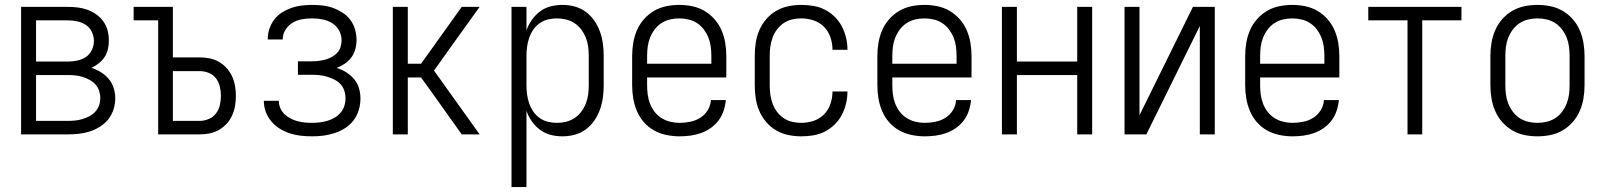

<svg xmlns="http://www.w3.org/2000/svg" viewBox="-20 -548 6540 783"><path d="M66 0V-520H257Q277 -520 297.5 -517.5Q318 -515 337 -508Q356 -501 373 -489Q390 -477 402 -460Q414 -443 419 -423Q424 -403 424 -382Q424 -365 420 -347.5Q416 -330 406.5 -315.5Q397 -301 383 -290Q369 -279 353 -271Q373 -265 391.5 -253.5Q410 -242 423.5 -226Q437 -210 443.5 -189Q450 -168 450 -147Q450 -124 443 -102Q436 -80 422 -62Q408 -44 388 -31.5Q368 -19 346.5 -12Q325 -5 302 -2.5Q279 0 257 0ZM257 -297Q276 -297 295 -301Q314 -305 330 -315.5Q346 -326 354.5 -344Q363 -362 363 -381Q363 -400 354.5 -418Q346 -436 330 -446.5Q314 -457 295 -461Q276 -465 257 -465H127V-297ZM127 -55H257Q272 -55 287 -56.5Q302 -58 316.5 -62.5Q331 -67 344.5 -74Q358 -81 368.5 -92.5Q379 -104 384 -118.5Q389 -133 389 -148Q389 -163 384 -178Q379 -193 369 -204Q359 -215 345 -222.5Q331 -230 316.5 -234.5Q302 -239 287 -240.5Q272 -242 257 -242H127Z M625 0V-465H525V-520H685V-314H794Q814 -314 834.5 -310Q855 -306 872.5 -296Q890 -286 904 -270.5Q918 -255 926.5 -236.5Q935 -218 938.5 -197.5Q942 -177 942 -157Q942 -136 938.5 -116Q935 -96 926.5 -77Q918 -58 904 -43Q890 -28 872.5 -18Q855 -8 834.5 -4Q814 0 794 0ZM794 -55Q813 -55 831 -62.5Q849 -70 860.5 -85Q872 -100 876.5 -119Q881 -138 881 -157Q881 -176 876.5 -195Q872 -214 860.5 -229Q849 -244 831 -251Q813 -258 794 -258H685V-55Z M1253 8Q1230 8 1207 5.5Q1184 3 1162.5 -4Q1141 -11 1121.5 -23Q1102 -35 1087 -52.5Q1072 -70 1064 -91.5Q1056 -113 1056 -136V-137H1117Q1117 -122 1123 -107.5Q1129 -93 1140 -82.5Q1151 -72 1164.5 -65Q1178 -58 1192.5 -54Q1207 -50 1222.5 -48.5Q1238 -47 1253 -47Q1269 -47 1284.5 -49Q1300 -51 1315.5 -55.5Q1331 -60 1344.5 -68Q1358 -76 1368.5 -88Q1379 -100 1384 -115.5Q1389 -131 1389 -147Q1389 -163 1384 -178.5Q1379 -194 1368 -205.5Q1357 -217 1342.5 -224Q1328 -231 1313 -235.5Q1298 -240 1282 -241.5Q1266 -243 1250 -243H1195V-298H1250Q1264 -298 1278 -299.5Q1292 -301 1305.5 -304.5Q1319 -308 1332 -315Q1345 -322 1354.5 -332Q1364 -342 1368.5 -355.5Q1373 -369 1373 -384Q1373 -405 1362.5 -424Q1352 -443 1334 -454Q1316 -465 1295 -469Q1274 -473 1253 -473Q1232 -473 1211.5 -469.5Q1191 -466 1173.5 -455.5Q1156 -445 1144.5 -427Q1133 -409 1133 -388V-387H1072V-390Q1072 -411 1079 -431.5Q1086 -452 1099 -469Q1112 -486 1130.5 -497.5Q1149 -509 1169 -516Q1189 -523 1210.5 -525.5Q1232 -528 1253 -528Q1275 -528 1296.5 -525.5Q1318 -523 1338.5 -515.5Q1359 -508 1377.5 -496Q1396 -484 1409 -466.5Q1422 -449 1428 -427.5Q1434 -406 1434 -384Q1434 -366 1429 -347.5Q1424 -329 1413 -314Q1402 -299 1386.5 -288.5Q1371 -278 1353 -271Q1373 -265 1391.5 -253.5Q1410 -242 1424 -225.5Q1438 -209 1444 -188Q1450 -167 1450 -146Q1450 -122 1443 -99Q1436 -76 1422 -57.5Q1408 -39 1388 -26Q1368 -13 1345.5 -5.5Q1323 2 1299.5 5Q1276 8 1253 8Z M1582 0V-520H1643V-288H1697L1863 -520H1936L1806 -339L1750 -260L1936 0H1863L1719 -202L1697 -232H1643V0Z M2066 215V-520H2127V-424Q2135 -447 2149 -467Q2163 -487 2182.5 -501.5Q2202 -516 2225.5 -522Q2249 -528 2273 -528Q2299 -528 2323.5 -521.5Q2348 -515 2368.5 -500Q2389 -485 2403.5 -464Q2418 -443 2426.5 -419.5Q2435 -396 2438.5 -370.5Q2442 -345 2442 -320V-200Q2442 -175 2438.5 -149.5Q2435 -124 2426.5 -100.5Q2418 -77 2403.5 -56Q2389 -35 2368.5 -20Q2348 -5 2323.5 1.5Q2299 8 2273 8Q2249 8 2225.5 2Q2202 -4 2182.5 -18.5Q2163 -33 2149 -53Q2135 -73 2127 -96V215ZM2251 -47Q2270 -47 2288.5 -51.5Q2307 -56 2323 -66.5Q2339 -77 2350.5 -92.5Q2362 -108 2369 -125.5Q2376 -143 2378.5 -162Q2381 -181 2381 -200V-320Q2381 -339 2378.5 -358Q2376 -377 2369 -394.5Q2362 -412 2350.5 -427.5Q2339 -443 2323 -453.5Q2307 -464 2288.5 -468.5Q2270 -473 2251 -473Q2232 -473 2214 -468.5Q2196 -464 2180.5 -453Q2165 -442 2154.5 -426.5Q2144 -411 2138 -393.5Q2132 -376 2129.5 -357.5Q2127 -339 2127 -320V-200Q2127 -181 2129.5 -162.5Q2132 -144 2138 -126.5Q2144 -109 2154.5 -93.5Q2165 -78 2180.5 -67Q2196 -56 2214 -51.5Q2232 -47 2251 -47Z M2751 8Q2725 8 2698 2.5Q2671 -3 2647.5 -16Q2624 -29 2606 -49.5Q2588 -70 2577.5 -95Q2567 -120 2562.5 -146.5Q2558 -173 2558 -200V-320Q2558 -347 2562.5 -373.5Q2567 -400 2577.5 -424.5Q2588 -449 2606 -469.5Q2624 -490 2647 -503.5Q2670 -517 2696.5 -522.5Q2723 -528 2750 -528Q2777 -528 2803.5 -522.5Q2830 -517 2853 -503.5Q2876 -490 2894 -469.5Q2912 -449 2922.5 -424.5Q2933 -400 2937.5 -373.5Q2942 -347 2942 -320V-232H2619V-200Q2619 -181 2621.5 -162Q2624 -143 2631 -125Q2638 -107 2650 -91.5Q2662 -76 2678.5 -66Q2695 -56 2713.5 -51.5Q2732 -47 2751 -47Q2773 -47 2795 -51.5Q2817 -56 2835.5 -67.5Q2854 -79 2866 -98.5Q2878 -118 2879 -140H2940Q2938 -118 2931 -96.5Q2924 -75 2910.5 -57Q2897 -39 2878.5 -26Q2860 -13 2839 -5.5Q2818 2 2796 5Q2774 8 2751 8ZM2619 -288H2881V-320Q2881 -339 2878.5 -358Q2876 -377 2869 -394.5Q2862 -412 2850.5 -427.5Q2839 -443 2823 -453.5Q2807 -464 2788 -468.5Q2769 -473 2750 -473Q2731 -473 2712 -468.5Q2693 -464 2677 -453.5Q2661 -443 2649.5 -427.5Q2638 -412 2631 -394.5Q2624 -377 2621.5 -358Q2619 -339 2619 -320Z M3247 8Q3221 8 3194.5 2.5Q3168 -3 3145 -16.5Q3122 -30 3104.5 -50.5Q3087 -71 3076.5 -95.5Q3066 -120 3062 -146.5Q3058 -173 3058 -200V-320Q3058 -347 3062 -373.5Q3066 -400 3076.5 -424.5Q3087 -449 3104.5 -469.5Q3122 -490 3145 -503.5Q3168 -517 3194.5 -522.5Q3221 -528 3247 -528Q3272 -528 3296.5 -524Q3321 -520 3343 -509Q3365 -498 3383 -480.5Q3401 -463 3412.5 -441.5Q3424 -420 3430 -395.5Q3436 -371 3436 -346V-345H3375V-346Q3375 -371 3366.5 -396Q3358 -421 3340 -439Q3322 -457 3297.5 -465Q3273 -473 3247 -473Q3228 -473 3209.5 -468.5Q3191 -464 3175.5 -453.5Q3160 -443 3148.5 -427.5Q3137 -412 3130.5 -394Q3124 -376 3121.5 -357.5Q3119 -339 3119 -320V-200Q3119 -181 3121.5 -162.5Q3124 -144 3130.5 -126Q3137 -108 3148.5 -92.5Q3160 -77 3175.5 -66.5Q3191 -56 3209.5 -51.5Q3228 -47 3247 -47Q3273 -47 3297.5 -55Q3322 -63 3340 -81Q3358 -99 3366.5 -124Q3375 -149 3375 -174V-175H3436V-174Q3436 -149 3430 -124.5Q3424 -100 3412.5 -78.5Q3401 -57 3383 -39.5Q3365 -22 3343 -11Q3321 0 3296.5 4Q3272 8 3247 8Z M3751 8Q3725 8 3698 2.5Q3671 -3 3647.5 -16Q3624 -29 3606 -49.5Q3588 -70 3577.5 -95Q3567 -120 3562.5 -146.5Q3558 -173 3558 -200V-320Q3558 -347 3562.5 -373.5Q3567 -400 3577.5 -424.5Q3588 -449 3606 -469.5Q3624 -490 3647 -503.5Q3670 -517 3696.5 -522.5Q3723 -528 3750 -528Q3777 -528 3803.5 -522.5Q3830 -517 3853 -503.5Q3876 -490 3894 -469.5Q3912 -449 3922.5 -424.5Q3933 -400 3937.5 -373.5Q3942 -347 3942 -320V-232H3619V-200Q3619 -181 3621.5 -162Q3624 -143 3631 -125Q3638 -107 3650 -91.5Q3662 -76 3678.5 -66Q3695 -56 3713.5 -51.5Q3732 -47 3751 -47Q3773 -47 3795 -51.5Q3817 -56 3835.5 -67.5Q3854 -79 3866 -98.5Q3878 -118 3879 -140H3940Q3938 -118 3931 -96.5Q3924 -75 3910.5 -57Q3897 -39 3878.5 -26Q3860 -13 3839 -5.5Q3818 2 3796 5Q3774 8 3751 8ZM3619 -288H3881V-320Q3881 -339 3878.5 -358Q3876 -377 3869 -394.5Q3862 -412 3850.5 -427.5Q3839 -443 3823 -453.5Q3807 -464 3788 -468.5Q3769 -473 3750 -473Q3731 -473 3712 -468.5Q3693 -464 3677 -453.5Q3661 -443 3649.5 -427.5Q3638 -412 3631 -394.5Q3624 -377 3621.5 -358Q3619 -339 3619 -320Z M4066 0V-520H4127V-297H4373V-520H4434V0H4373V-242H4127V0Z M4566 0V-520H4627V-78L4845 -520H4934V0H4873V-442L4655 0Z M5251 8Q5225 8 5198 2.5Q5171 -3 5147.5 -16Q5124 -29 5106 -49.5Q5088 -70 5077.5 -95Q5067 -120 5062.5 -146.5Q5058 -173 5058 -200V-320Q5058 -347 5062.5 -373.5Q5067 -400 5077.5 -424.5Q5088 -449 5106 -469.5Q5124 -490 5147 -503.5Q5170 -517 5196.5 -522.5Q5223 -528 5250 -528Q5277 -528 5303.5 -522.5Q5330 -517 5353 -503.5Q5376 -490 5394 -469.5Q5412 -449 5422.5 -424.5Q5433 -400 5437.5 -373.5Q5442 -347 5442 -320V-232H5119V-200Q5119 -181 5121.5 -162Q5124 -143 5131 -125Q5138 -107 5150 -91.5Q5162 -76 5178.5 -66Q5195 -56 5213.5 -51.5Q5232 -47 5251 -47Q5273 -47 5295 -51.5Q5317 -56 5335.5 -67.5Q5354 -79 5366 -98.5Q5378 -118 5379 -140H5440Q5438 -118 5431 -96.5Q5424 -75 5410.5 -57Q5397 -39 5378.5 -26Q5360 -13 5339 -5.5Q5318 2 5296 5Q5274 8 5251 8ZM5119 -288H5381V-320Q5381 -339 5378.5 -358Q5376 -377 5369 -394.5Q5362 -412 5350.5 -427.5Q5339 -443 5323 -453.5Q5307 -464 5288 -468.5Q5269 -473 5250 -473Q5231 -473 5212 -468.5Q5193 -464 5177 -453.5Q5161 -443 5149.5 -427.5Q5138 -412 5131 -394.5Q5124 -377 5121.5 -358Q5119 -339 5119 -320Z M5720 0V-465H5560V-520H5940V-465H5780V0Z M6250 8Q6223 8 6196.5 2.5Q6170 -3 6147 -16.5Q6124 -30 6106 -50.5Q6088 -71 6077.5 -95.5Q6067 -120 6062.5 -146.5Q6058 -173 6058 -200V-320Q6058 -347 6062.5 -373.5Q6067 -400 6077.5 -424.5Q6088 -449 6106 -469.5Q6124 -490 6147 -503.5Q6170 -517 6196.5 -522.5Q6223 -528 6250 -528Q6277 -528 6303.5 -522.5Q6330 -517 6353 -503.5Q6376 -490 6394 -469.5Q6412 -449 6422.5 -424.5Q6433 -400 6437.5 -373.5Q6442 -347 6442 -320V-200Q6442 -173 6437.5 -146.5Q6433 -120 6422.5 -95.5Q6412 -71 6394 -50.5Q6376 -30 6353 -16.5Q6330 -3 6303.5 2.5Q6277 8 6250 8ZM6250 -47Q6269 -47 6288 -51.5Q6307 -56 6323 -66.5Q6339 -77 6350.5 -92.5Q6362 -108 6369 -125.5Q6376 -143 6378.5 -162Q6381 -181 6381 -200V-320Q6381 -339 6378.5 -358Q6376 -377 6369 -394.5Q6362 -412 6350.5 -427.5Q6339 -443 6323 -453.5Q6307 -464 6288 -468.5Q6269 -473 6250 -473Q6231 -473 6212 -468.5Q6193 -464 6177 -453.5Q6161 -443 6149.5 -427.5Q6138 -412 6131 -394.5Q6124 -377 6121.5 -358Q6119 -339 6119 -320V-200Q6119 -181 6121.5 -162Q6124 -143 6131 -125.5Q6138 -108 6149.5 -92.5Q6161 -77 6177 -66.5Q6193 -56 6212 -51.5Q6231 -47 6250 -47Z"/></svg>

Font: Iosevka SS18 Light
Style: Regular
Weight: 300
Monospace: yes
Designer: Belleve Invis
Foundry: Belleve Invis
Version: Version 25.1.1; ttfautohint (v1.8.4)